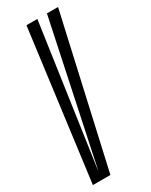

<svg xmlns="http://www.w3.org/2000/svg" viewBox="-194 -715 593 755"><g transform="rotate(-30 103.0 -337.5)"><path d="M-13 0H66.5L218.5 -675H168L33.5 -38H33L124.5 -675H75Z"/></g></svg>

Font: Anybody UltraCondensed Light
Style: Italic
Weight: 300
Width: 1
Italic angle: -10°
Version: Version 1.113;gftools[0.9.25]